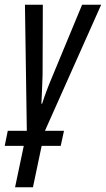

<svg xmlns="http://www.w3.org/2000/svg" viewBox="-46 -556 450 816"><path d="M94 240 131 64H212L226 0H145L384 -536H303L174 -225Q149 -166 133 -115H130Q132 -153 133 -183.5Q134 -214 135 -239L136 -536H60L68 0H-13L-26 64H55L18 240Z"/></svg>

Font: Noto Sans Display Condensed
Style: Italic
Weight: 400
Width: 3
Designer: Monotype Design team
Foundry: Monotype Imaging Inc.
Version: 1.000